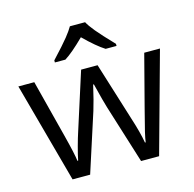

<svg xmlns="http://www.w3.org/2000/svg" viewBox="-110 -878 999 990"><g transform="rotate(-15 389.0 -383.0)"><path d="M522.9 0 424.8 -314Q415.5 -342.8 390.1 -444.8H386.2Q366.7 -359.4 352.1 -313L251 0H157.2L11.2 -535.2H96.2Q147.9 -333.5 175 -228Q202.1 -122.6 206.1 -85.9H210Q215.3 -113.8 227.3 -158Q239.3 -202.1 248 -228L346.2 -535.2H434.1L529.8 -228Q557.1 -144 566.9 -86.9H570.8Q572.8 -104.5 581.3 -141.1Q589.8 -177.7 683.1 -535.2H767.1L619.1 0ZM225.1 -617.2Q287.1 -683.6 312 -714.8Q336.9 -746.1 348.1 -766.1H429.2Q439.9 -745.6 466.6 -713.1Q493.2 -680.7 554.2 -617.2V-606H496.1Q453.1 -632.8 388.2 -696.8Q321.8 -631.3 281.2 -606H225.1Z"/></g></svg>

Font: Open Sans ACDW
Style: acdw
Weight: 400
Foundry: Ascender Corporation
Version: Version 1.10